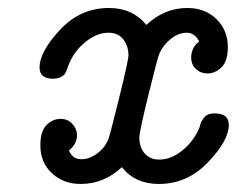

<svg xmlns="http://www.w3.org/2000/svg" viewBox="-20 -456 593 481"><path d="M79.1 -287.1Q79.1 -326.2 130.1 -381.1Q181.2 -436 252.9 -436Q312 -436 346.2 -394H347.2Q392.1 -436 449.2 -436Q494.1 -436 522.5 -408Q550.8 -379.9 550.8 -337.9Q550.8 -302.7 534.9 -287.4Q519 -272 500 -272Q482.9 -272 470.9 -283Q459 -293.9 459 -312Q459 -336.9 479 -352.1Q467.8 -374 448.2 -374Q427.2 -374 407.7 -358.4Q388.2 -342.8 378.9 -320.8Q376 -315.9 352.5 -220.9Q329.1 -126 329.1 -111.8Q329.1 -86.9 342.5 -71.5Q356 -56.2 378.9 -56.2Q409.7 -56.2 438.7 -80.6Q467.8 -105 481 -140.1L481.9 -145Q483.9 -149.9 484.9 -151.9Q485.8 -153.8 489 -158.4Q492.2 -163.1 495.1 -165.5Q498 -168 503.4 -169.9Q508.8 -171.9 515.1 -171.9H518.1Q553.2 -171.9 553.2 -143.1Q553.2 -104 501.2 -49.6Q449.2 4.9 377.9 4.9Q318.8 4.9 285.2 -37.1Q240.2 4.9 182.1 4.9Q139.2 4.9 110.1 -22Q81.1 -48.8 81.1 -91.8Q81.1 -127 96.4 -142.6Q111.8 -158.2 131.8 -158.2Q149.9 -158.2 161.4 -145.5Q172.9 -132.8 172.9 -117.2Q172.9 -95.2 152.8 -79.1Q161.6 -57.1 184.1 -57.1Q204.1 -57.1 224.1 -72Q244.1 -86.9 252 -108.9Q254.9 -115.7 278.3 -210Q301.8 -304.2 301.8 -317.9Q301.8 -340.8 288.8 -357.4Q275.9 -374 252 -374Q222.2 -374 193.1 -350.1Q164.1 -326.2 150.9 -291Q146 -276.9 143.6 -272.5Q141.1 -268.1 133.1 -263.4Q125 -258.8 111.8 -258.8Q79.1 -259.3 79.1 -287.1Z"/></svg>

Font: CMU Typewriter Text
Style: Italic
Weight: 500
Italic angle: -14.04°
Version: Version 0.7.0